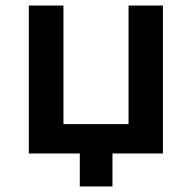

<svg xmlns="http://www.w3.org/2000/svg" viewBox="-20 -554 693 693"><path d="M568 -534V0H386V119H268V0H84V-534H209V-106H444V-534Z"/></svg>

Font: MOST Montserrat SemiBold
Style: Regular
Weight: 600
Designer: Julieta Ulanovsky
Foundry: Julieta Ulanovsky
Version: Version 8.000;March 11, 2024;FontCreator 15.0.0.2926 64-bit